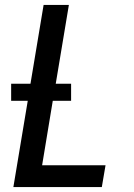

<svg xmlns="http://www.w3.org/2000/svg" viewBox="-20 -755 540 775"><path d="M34 0 92 -348H25V-417H103L156 -735H258L205 -417H267V-348H193L150 -88H406L391 0Z"/></svg>

Font: Iosevka Curly Semibold Oblique
Style: Regular
Weight: 600
Italic angle: -9°
Monospace: yes
Designer: Belleve Invis
Foundry: Belleve Invis
Version: Version 11.1.0; ttfautohint (v1.8.3)